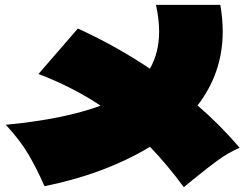

<svg xmlns="http://www.w3.org/2000/svg" viewBox="-20 -774 1040 794"><path d="M778 -31 740 0Q671 -94 600 -167Q512 -113 400.5 -71Q289 -29 164 -4Q133 -75 98.5 -134Q64 -193 4 -258Q245 -281 396 -337Q277 -416 139 -468L302 -656Q456 -586 600 -490Q638 -557 638 -643Q638 -695 625 -754H891Q901 -698 901 -643Q901 -473 797 -338Q890 -258 971 -163Q923 -142 880.5 -111Q838 -80 778 -31Z"/></svg>

Font: Dela Gothic One
Style: Regular
Weight: 400
Designer: aratakana
Foundry: aratakana
Version: Version 1.004